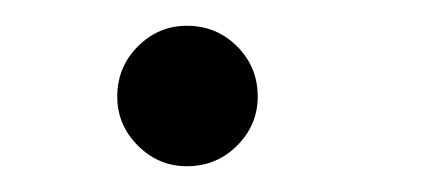

<svg xmlns="http://www.w3.org/2000/svg" viewBox="-20 -115 331 149"><path d="M71 -40Q71 -63 87 -79Q103 -95 125 -95Q148 -95 164 -79Q180 -63 180 -40Q180 -18 164 -2Q148 14 125 14Q103 14 87 -2Q71 -18 71 -40Z"/></svg>

Font: Von Book
Style: Italic
Weight: 400
Version: Version 4.000; ttfautohint (v1.8.4.7-5d5b)